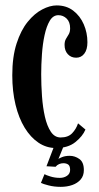

<svg xmlns="http://www.w3.org/2000/svg" viewBox="-20 -550 374 727"><path d="M191.5 10.5Q156 10.5 126 -9.5Q96 -29.5 73.5 -66.2Q51 -103 38.8 -153.5Q26.5 -204 26.5 -265Q26.5 -335 42.8 -385.2Q59 -435.5 84.8 -467.2Q110.5 -499 139.8 -514.2Q169 -529.5 194.5 -529.5Q231.5 -529.5 257.5 -509.5Q283.5 -489.5 297.2 -457.8Q311 -426 311 -390Q311 -362 299.2 -346.8Q287.5 -331.5 268.5 -331.5Q249 -331.5 236.8 -344.8Q224.5 -358 224.5 -380Q224.5 -394 229.8 -402.8Q235 -411.5 240.2 -420.2Q245.5 -429 245.5 -443Q245.5 -467 232.2 -479.8Q219 -492.5 201 -492.5Q181 -492.5 168.5 -471.5Q156 -450.5 148.8 -417Q141.5 -383.5 138.8 -344.2Q136 -305 136 -268.5Q136 -228 139 -185.8Q142 -143.5 150 -108.2Q158 -73 172.5 -51.2Q187 -29.5 209.5 -29.5Q238 -29.5 253.2 -45.5Q268.5 -61.5 275.5 -83L303.5 -59.5Q293 -34 265.2 -11.8Q237.5 10.5 191.5 10.5ZM210 157.5Q185 157.5 163.8 152Q142.5 146.5 135 142.5L148.5 109.5Q154 113 170.8 118.2Q187.5 123.5 207 123.5Q222.5 123.5 234 115.5Q245.5 107.5 245.5 93.5Q245.5 78 238.2 73Q231 68 220 68Q212 68 204 71.2Q196 74.5 190.5 81.5L156 79.5L186.5 -0.5H222.5L201 52.5Q203 49.5 215.2 44.8Q227.5 40 244 40Q263.5 40 280.5 52Q297.5 64 297.5 94Q297.5 115.5 285.5 129.5Q273.5 143.5 253.8 150.5Q234 157.5 210 157.5Z"/></svg>

Font: Imbue Thin 10pt SemiBold
Style: Regular
Weight: 600
Version: Version 1.102